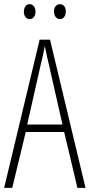

<svg xmlns="http://www.w3.org/2000/svg" viewBox="-20 -905 432 925"><path d="M353 0 289 -269H104L39 0H0L171 -714H221L392 0ZM215 -596Q209 -622 204.5 -641.5Q200 -661 196 -683Q192 -661 187.5 -641.5Q183 -622 177 -597L111 -305H281ZM95 -849Q95 -864 102.5 -874.5Q110 -885 123 -885Q135 -885 143 -875Q151 -865 151 -849Q151 -832 143 -822.5Q135 -813 123 -813Q110 -813 102.5 -823.5Q95 -834 95 -849ZM240 -850Q240 -865 248 -875Q256 -885 269 -885Q281 -885 289 -875.5Q297 -866 297 -850Q297 -833 289 -823Q281 -813 269 -813Q256 -813 248 -823.5Q240 -834 240 -850Z"/></svg>

Font: Noto Sans Gurmukhi ExtraCondensed ExtraLight
Style: Regular
Weight: 200
Width: 2
Designer: Jelle Bosma - Monotype Design Team
Foundry: Monotype Imaging Inc.
Version: Version 2.004; ttfautohint (v1.8.4.7-5d5b)